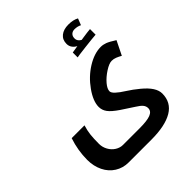

<svg xmlns="http://www.w3.org/2000/svg" viewBox="-262 -978 1408 1408"><g transform="rotate(-45 441.5 -274.0)"><path d="M266.1 240.2Q209 240.2 162.6 211.2Q116.2 182.1 90.6 129.9Q64.9 77.6 64.9 12.2Q64.9 -85.4 97.2 -181.2H230Q217.3 -139.6 213.1 -102.5Q209 -65.4 209 -9.8Q209 24.4 225.8 54.9Q242.7 85.4 270.5 102.8Q298.3 120.1 328.1 120.1H501Q578.6 120.1 614.3 106Q649.9 91.8 649.9 60.1Q649.9 39.6 636.5 23.2Q623 6.8 591.3 -12.7Q549.3 -39.1 494.9 -75.9Q440.4 -112.8 419.7 -141.1Q398.9 -169.4 398.9 -203.1Q398.9 -261.7 451.9 -336.7Q504.9 -411.6 579.1 -457.8Q653.3 -503.9 721.2 -503.9Q744.6 -503.9 768.8 -494.9Q793 -485.8 837.9 -457L784.2 -348.1Q764.2 -359.4 745.1 -367.2Q726.1 -375 705.1 -375Q678.7 -375 635.5 -347.2Q592.3 -319.3 564.2 -286.1Q536.1 -252.9 536.1 -228Q536.1 -212.4 558.8 -191.2Q581.5 -169.9 625 -142.6Q665.5 -117.2 710.4 -80.1Q755.4 -43 777.1 -9Q798.8 24.9 798.8 57.1Q798.8 148.9 722.4 194.6Q646 240.2 502 240.2ZM546.9 -619.6 604 -628.9Q584.5 -638.7 571.8 -656Q559.1 -673.3 559.1 -696.8Q559.1 -739.7 588.9 -763.7Q618.7 -787.6 668.9 -787.6Q718.3 -787.6 751 -769.5L731 -718.8Q705.6 -731.4 676.8 -731.4Q655.3 -731.4 642.1 -718.8Q628.9 -706.1 628.9 -683.6Q628.9 -668 637.7 -656.2Q646.5 -644.5 659.2 -638.7L676.8 -641.6Q727.5 -649.4 757.8 -651.9V-593.8Q722.2 -591.3 639.9 -581.5Q557.6 -571.8 546.9 -568.8Z"/></g></svg>

Font: Noto Sans Kufi Arabic
Style: Bold
Weight: 700
Designer: Monotype Design team
Foundry: Monotype Imaging Inc.
Version: Version 1.02